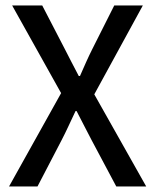

<svg xmlns="http://www.w3.org/2000/svg" viewBox="-20 -675 561 695"><path d="M12.7 0 201.2 -337.9 23.9 -655.3H132.8L214.8 -497.1Q226.6 -474.6 238 -451.9Q249.5 -429.2 265.1 -399.9H269.5Q282.2 -429.2 292.5 -451.9Q302.7 -474.6 314 -497.1L393.6 -655.3H497.1L321.3 -333.5L509.3 0H400.9L312 -167Q299.3 -191.4 285.9 -217.3Q272.5 -243.2 257.3 -272.9H253.4Q239.3 -243.2 227.3 -217.3Q215.3 -191.4 202.6 -167L115.7 0Z"/></svg>

Font: Varta Light SemiBold
Style: Regular
Weight: 600
Version: Version 1.004